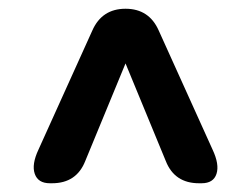

<svg xmlns="http://www.w3.org/2000/svg" viewBox="-20 -720 574 439"><path d="M94 -301Q67 -301 59.5 -322.5Q52 -344 68 -378L191 -650Q213 -700 267 -700Q321 -700 343 -650L466 -378Q482 -344 475 -322.5Q468 -301 441 -301H435Q379 -301 359 -352L267 -575L175 -352Q155 -301 99 -301Z"/></svg>

Font: Zen Maru Gothic Black
Style: Regular
Weight: 900
Designer: Yoshimichi Ohira
Foundry: Positype
Version: Version 1.001